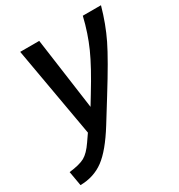

<svg xmlns="http://www.w3.org/2000/svg" viewBox="-216 -642 922 988"><g transform="rotate(-30 244.5 -148.5)"><path d="M-40 140Q22 133 52 116.5Q82 100 114 53L143 11L49 -523H162L221 -97L255 -153Q328 -272 363.5 -351.5Q399 -431 421 -523H529Q502 -426 462 -344Q422 -262 323 -103L243 26Q174 137 114.5 181Q55 225 -25 226Z"/></g></svg>

Font: Raleway-v4020 SemiBold
Style: Italic
Weight: 600
Italic angle: -12°
Designer: Matt McInerney, Pablo Impallari, Rodrigo Fuenzalida
Foundry: Matt McInerney, Pablo Impallari, Rodrigo Fuenzalida
Version: Version 4.020;PS 004.020;hotconv 1.0.88;makeotf.lib2.5.64775